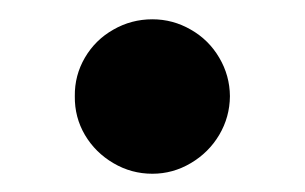

<svg xmlns="http://www.w3.org/2000/svg" viewBox="-20 -175 322 203"><path d="M59.1 -73.3Q58.8 -95.3 69.8 -114.1Q80.8 -132.9 99.9 -143.7Q118.9 -154.6 141.1 -154.6Q162.8 -154.6 181.7 -143.7Q200.7 -132.9 211.8 -114Q222.9 -95.2 223.1 -73.3Q222.9 -51.2 211.8 -32.4Q200.7 -13.7 181.7 -2.5Q162.8 8.7 141.1 8.7Q118.9 8.7 99.9 -2.5Q80.8 -13.7 69.8 -32.3Q58.8 -51 59.1 -73.3Z"/></svg>

Font: Pretendard Variable
Style: Regular
Weight: 400
Designer: Base glyphs from Inter by Rasmus Andersson; Hangul glyphs from Noto Sans CJK(Source Han Sans) by Jang Soo-young and Kang
Foundry: Kil Hyung-jin
Version: Version 1.100;FEAKit 1.0